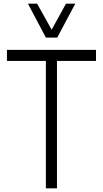

<svg xmlns="http://www.w3.org/2000/svg" viewBox="-20 -1020 559 1040"><path d="M290 -816.4H228.5L131.3 -1000H181.2L259.8 -858.9L337.4 -1000H387.7ZM500 -750V-689.9H288.6V0H228.5V-689.9H17.6V-750Z"/></svg>

Font: Now Alt Light
Style: Regular
Weight: 300
Designer: Alfredo Marco Pradil
Foundry: Alfredo Marco Pradil
Version: Version 1.002;PS 001.002;hotconv 1.0.88;makeotf.lib2.5.64775